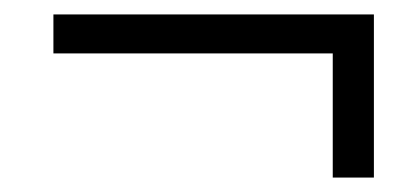

<svg xmlns="http://www.w3.org/2000/svg" viewBox="-20 -413 570 266"><path d="M54 -339V-393H498V-167H441V-339Z"/></svg>

Font: Source Serif Pro
Style: Italic
Weight: 400
Italic angle: -12°
Designer: Frank Grießhammer
Foundry: Adobe Systems Incorporated
Version: Version 3.001;hotconv 1.0.111;makeotfexe 2.5.65597